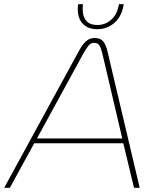

<svg xmlns="http://www.w3.org/2000/svg" viewBox="-55 -894 730 914"><path d="M-35 0 322 -654Q340 -686 356.5 -699.5Q373 -713 395 -713Q422 -713 435.5 -698Q449 -683 457 -648L610 0H583L532 -212H108L-8 0ZM121 -235H527L432 -640Q426 -665 418.5 -677.5Q411 -690 393 -690Q377 -690 367.5 -678Q358 -666 345 -645ZM408 -755Q373 -755 351 -770.5Q329 -786 320.5 -813Q312 -840 317 -874H340Q337 -852 340.5 -829Q344 -806 360 -790.5Q376 -775 409 -775Q447 -775 475.5 -801Q504 -827 511 -874H534Q526 -818 491 -786.5Q456 -755 408 -755Z"/></svg>

Font: MuseoModerno Thin
Style: Italic
Weight: 100
Italic angle: -9°
Designer: Pablo Cosgaya, Héctor Gatti, Marcela Romero, and the Authors of The MuseoModerno Project.
Foundry: Omnibus-Type Team
Version: Version 1.003